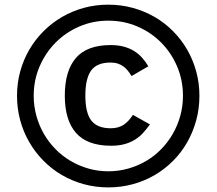

<svg xmlns="http://www.w3.org/2000/svg" viewBox="-20 -710 933 826"><path d="M445.8 96.2Q390.6 96.2 340.1 82.3Q289.6 68.4 245.8 42.7Q202.1 17.1 166.7 -18.8Q131.3 -54.7 106 -98.4Q80.6 -142.1 66.9 -192.6Q53.2 -243.2 53.2 -297.9Q53.2 -353 67.1 -403.3Q81.1 -453.6 106.7 -497.3Q132.3 -541 168 -576.4Q203.6 -611.8 247.3 -637.2Q291 -662.6 341.1 -676.3Q391.1 -689.9 445.8 -689.9Q501 -689.9 551.5 -676Q602.1 -662.1 645.8 -636.7Q689.5 -611.3 724.9 -575.4Q760.3 -539.6 785.4 -496.1Q810.5 -452.6 824.2 -402.3Q837.9 -352.1 837.9 -297.9Q837.9 -242.7 824 -191.9Q810.1 -141.1 784.9 -97.2Q759.8 -53.2 724.1 -17.6Q688.5 18.1 645 43.5Q601.6 68.8 551 82.5Q500.5 96.2 445.8 96.2ZM445.8 26.9Q490.7 26.9 532 15.1Q573.2 3.4 608.9 -17.6Q644.5 -38.6 673.6 -68.4Q702.6 -98.1 723.4 -134.3Q744.1 -170.4 755.6 -211.7Q767.1 -252.9 767.1 -297.9Q767.1 -364.7 742.2 -423.6Q717.3 -482.4 673.8 -526.4Q630.4 -570.3 571.8 -595.7Q513.2 -621.1 445.8 -621.1Q378.9 -621.1 320.6 -595.7Q262.2 -570.3 218.8 -526.4Q175.3 -482.4 150.1 -423.6Q125 -364.7 125 -297.9Q125 -253.4 136.5 -211.9Q147.9 -170.4 168.7 -134.3Q189.5 -98.1 218.8 -68.4Q248 -38.6 283.7 -17.6Q319.3 3.4 360.4 15.1Q401.4 26.9 445.8 26.9ZM458 -83Q356 -83 307.4 -137.7Q258.8 -192.4 258.8 -298.8Q258.8 -405.3 306.6 -460.7Q354.5 -516.1 456.1 -516.1Q487.3 -516.1 512 -509.5Q536.6 -502.9 556.2 -491Q575.7 -479 590.8 -462.2Q606 -445.3 618.2 -424.8L545.9 -382.8Q538.6 -395 530.3 -405.5Q522 -416 511.5 -423.8Q501 -431.6 487.3 -436.3Q473.6 -440.9 455.1 -440.9Q396.5 -440.9 371.8 -406.2Q347.2 -371.6 347.2 -298.8Q347.2 -224.1 373 -191.2Q398.9 -158.2 456.1 -158.2Q474.1 -158.2 488.3 -162.4Q502.4 -166.5 513.7 -174.3Q524.9 -182.1 534.2 -192.6Q543.5 -203.1 551.8 -215.8L625 -174.8Q611.3 -155.8 596.2 -138.9Q581.1 -122.1 561.3 -109.6Q541.5 -97.2 516.4 -90.1Q491.2 -83 458 -83Z"/></svg>

Font: Lorenzo Sans Medium
Style: Regular
Weight: 500
Foundry: Intel Corporation
Version: Version 1.00; ttfautohint (v1.5)